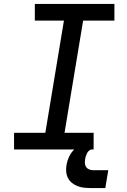

<svg xmlns="http://www.w3.org/2000/svg" viewBox="-20 -755 640 970"><path d="M51 0V-84H209L303 -651H156V-735H558V-651H400L306 -84H453V0ZM512 195H437Q420 195 403 193Q386 191 371 185Q356 179 343.5 169Q331 159 323.5 144.5Q316 130 314.5 113Q313 96 316 79Q320 55 331 33Q342 11 361 -5.5Q380 -22 404 -28.5Q428 -35 451 -35L445 0Q437 0 430 6Q423 12 419.5 19.5Q416 27 413.5 34.5Q411 42 410 50Q408 61 409 71.5Q410 82 416 90Q422 98 432 101.5Q442 105 452 105H527Z"/></svg>

Font: Iosevka Curly Slab MdEx
Style: Italic
Weight: 500
Width: 7
Italic angle: -9°
Monospace: yes
Designer: Belleve Invis
Foundry: Belleve Invis
Version: Version 11.0.0; ttfautohint (v1.8.3)